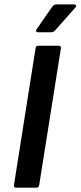

<svg xmlns="http://www.w3.org/2000/svg" viewBox="-20 -866 372 886"><path d="M55.1 0Q42.4 0 44.4 -11.7L144.1 -643.3Q146.1 -655 156.5 -655H250.4Q263.1 -655 261.1 -643.3L160.8 -11.7Q158.8 0 149.1 0ZM155.1 -717.2Q149.1 -717.2 147.1 -721.4Q145.1 -725.6 149.1 -731.3L220.5 -834Q228.2 -845.7 239.9 -845.7H322.3Q329 -845.7 331 -841.1Q333 -836.4 327.6 -831L237.1 -728.9Q232.5 -723.2 227.8 -720.2Q223.1 -717.2 216.7 -717.2Z"/></svg>

Font: Sofia Sans Hairline
Style: Italic
Weight: 1
Italic angle: -9°
Designer: Botio Nikoltchev, Ani Petrova
Foundry: lettersoup
Version: Version 4.102